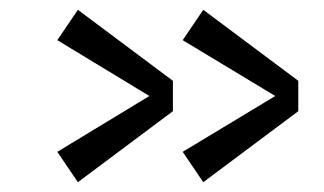

<svg xmlns="http://www.w3.org/2000/svg" viewBox="-20 -510 662 392"><path d="M97 -428 285 -314 97 -200 139 -138 333 -283V-345L139 -490ZM353 -428 542 -314 353 -200 395 -138 589 -283V-345L395 -490Z"/></svg>

Font: Space Cowgirl Medium
Style: Regular
Weight: 600
Designer: Valery Marier
Foundry: Valery Marier
Version: Version 1.000;hotconv 1.0.109;makeotfexe 2.5.65596